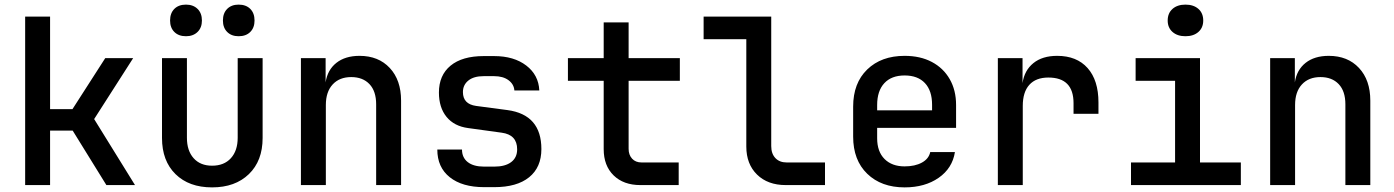

<svg xmlns="http://www.w3.org/2000/svg" viewBox="-20 -802 6040 832"><path d="M89 0V-730H197V-329H294L436 -550H557L388 -286L565 0H441L295 -236H197V0Z M899 10Q799 10 740.5 -47.5Q682 -105 682 -204V-550H790V-205Q790 -149 819 -116.5Q848 -84 899 -84Q951 -84 980.5 -116.5Q1010 -149 1010 -205V-550H1118V-204Q1118 -105 1058.5 -47.5Q999 10 899 10ZM1014 -645Q983 -645 964.5 -663.5Q946 -682 946 -713Q946 -745 964.5 -763.5Q983 -782 1014 -782Q1046 -782 1064.5 -763.5Q1083 -745 1083 -713Q1083 -682 1064.5 -663.5Q1046 -645 1014 -645ZM786 -645Q754 -645 735.5 -663.5Q717 -682 717 -713Q717 -745 735.5 -763.5Q754 -782 786 -782Q817 -782 836 -763.5Q855 -745 855 -713Q855 -682 836 -663.5Q817 -645 786 -645Z M1284 0V-550H1391V-445Q1399 -499 1437.5 -529.5Q1476 -560 1538 -560Q1620 -560 1669 -507.5Q1718 -455 1718 -366V0H1610V-350Q1610 -407 1581 -437.5Q1552 -468 1502 -468Q1451 -468 1421.5 -436Q1392 -404 1392 -347V0Z M2078 9Q1983 9 1929 -34Q1875 -77 1875 -154H1982Q1982 -119 2007 -99.5Q2032 -80 2078 -80H2122Q2169 -80 2195 -99.5Q2221 -119 2221 -155Q2221 -218 2154 -227L2009 -247Q1948 -255 1915 -295.5Q1882 -336 1882 -401Q1882 -476 1932.5 -517.5Q1983 -559 2076 -559H2121Q2207 -559 2260.5 -518Q2314 -477 2317 -410H2209Q2207 -437 2183.5 -454.5Q2160 -472 2121 -472H2076Q2033 -472 2009.5 -453Q1986 -434 1986 -403Q1986 -351 2043 -343L2179 -325Q2326 -305 2326 -156Q2326 -77 2273 -34Q2220 9 2122 9Z M2755 0Q2682 0 2639 -42Q2596 -84 2596 -156V-452H2441V-550H2596V-705H2704V-550H2926V-452H2704V-157Q2704 -131 2719 -114.5Q2734 -98 2760 -98H2921V0Z M3385 0Q3307 0 3260.5 -45.5Q3214 -91 3214 -167V-632H3029V-730H3322V-169Q3322 -136 3340 -117Q3358 -98 3389 -98H3555V0Z M3900 10Q3799 10 3738 -49Q3677 -108 3677 -210V-340Q3677 -442 3738 -501Q3799 -560 3900 -560Q3968 -560 4018 -533.5Q4068 -507 4095.5 -459Q4123 -411 4123 -347V-248H3781V-203Q3781 -145 3813 -113Q3845 -81 3900 -81Q3945 -81 3975 -97.5Q4005 -114 4011 -143H4118Q4107 -73 4047.5 -31.5Q3988 10 3900 10ZM3781 -347V-324H4019V-348Q4019 -409 3988 -442Q3957 -475 3900 -475Q3843 -475 3812 -441.5Q3781 -408 3781 -347Z M4304 0V-550H4411V-442Q4419 -497 4458 -528.5Q4497 -560 4561 -560Q4646 -560 4693 -507Q4740 -454 4740 -358V-309H4632V-355Q4632 -466 4523 -466Q4469 -466 4440.5 -434.5Q4412 -403 4412 -343V0Z M4881 0V-98H5072V-452H4901V-550H5180V-98H5357V0ZM5117 -645Q5082 -645 5061 -663.5Q5040 -682 5040 -713Q5040 -745 5061 -763.5Q5082 -782 5117 -782Q5152 -782 5173 -763.5Q5194 -745 5194 -713Q5194 -682 5173 -663.5Q5152 -645 5117 -645Z M5484 0V-550H5591V-445Q5599 -499 5637.5 -529.5Q5676 -560 5738 -560Q5820 -560 5869 -507.5Q5918 -455 5918 -366V0H5810V-350Q5810 -407 5781 -437.5Q5752 -468 5702 -468Q5651 -468 5621.5 -436Q5592 -404 5592 -347V0Z"/></svg>

Font: JetBrains Mono NL SemiBold
Style: Regular
Weight: 600
Designer: Philipp Nurullin, Konstantin Bulenkov
Foundry: JetBrains
Version: Version 2.304; ttfautohint (v1.8.4.7-5d5b)